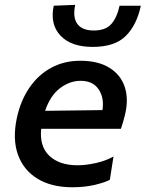

<svg xmlns="http://www.w3.org/2000/svg" viewBox="-20 -759 600 790"><path d="M278 11.5Q192 11.5 134.5 -23.5Q77 -58.5 54 -122.2Q31 -186 49 -272Q64 -343.5 100.2 -397Q136.5 -450.5 190 -479.8Q243.5 -509 310.5 -509Q384 -509 430.5 -480Q477 -451 493.5 -400.5Q510 -350 494 -285.5Q487 -256.5 477.5 -229H149.5Q142 -157 183 -118Q224 -79 299 -79Q333.5 -79 374 -88Q414.5 -97 447 -115L432 -19.5Q413 -8.5 370.8 1.5Q328.5 11.5 278 11.5ZM312 -426.5Q267 -426.5 227 -396.2Q187 -366 165.5 -303L401.5 -306Q409.5 -356.5 385.8 -391.5Q362 -426.5 312 -426.5ZM361.5 -566Q272.5 -566 228.8 -612.5Q185 -659 201 -735.5L289.5 -739Q278.5 -688 298.2 -660.8Q318 -633.5 366 -633.5Q414.5 -633.5 438 -660.2Q461.5 -687 472 -735.5H559.5Q542.5 -655.5 497.2 -610.8Q452 -566 361.5 -566Z"/></svg>

Font: Commissioner Medium
Style: Italic
Weight: 500
Italic angle: -12°
Designer: Kostas Bartsokas
Foundry: Kostas Bartsokas
Version: Version 1.000; ttfautohint (v1.8.3)